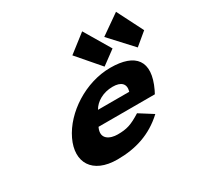

<svg xmlns="http://www.w3.org/2000/svg" viewBox="-174 -1033 1293 1255"><g transform="rotate(-30 472.0 -405.5)"><path d="M794.6 -232C798.4 -238 803.7 -249 807 -256C892.6 -436 817.3 -528 628.8 -528C441.2 -528 254.7 -406 183.4 -256C112.6 -107 183.1 15 370.6 15C508.5 15 628.7 -22 732.9 -119L631.7 -183C557.8 -137 522.3 -126 453.4 -126C398.9 -126 331.9 -153 369.5 -232ZM422.1 -330C448.1 -377 506.3 -413 580.1 -413C643.1 -413 674 -384 658 -330ZM705.1 -630 600.7 -553 455 -722 588.9 -826ZM943.8 -630 851.2 -553 695.6 -722 844.3 -826Z"/></g></svg>

Font: Hussar
Style: BdSuprExtOblFive
Weight: 700
Foundry: Cannot Into Space Fonts
Version: Version 2.00